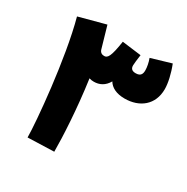

<svg xmlns="http://www.w3.org/2000/svg" viewBox="-159 -824 940 965"><g transform="rotate(30 311.5 -341.0)"><path d="M280 0C280 -85 272 -246 249 -408C258 -405 267 -404 276 -404C308 -404 337 -418 356 -452C372 -425 404 -408 452 -408C539 -408 604 -459 604 -550C604 -584 593 -634 574 -682L459 -648C467 -627 472 -601 472 -583C472 -564 467 -546 437 -546C417 -546 406 -554 406 -574C406 -585 409 -608 413 -637L302 -651C288 -558 276 -542 256 -542C242 -542 231 -549 227 -566L203 -649C199 -662 195 -675 192 -687L39 -646C96 -438 128 -80 128 5Z"/></g></svg>

Font: Noto Sans Arabic UI SmCn XBd
Style: Regular
Weight: 800
Width: 4
Designer: Monotype Design Team, Nadine Chahine and Nizar Qandah
Foundry: Monotype Imaging Inc.
Version: Version 2.010